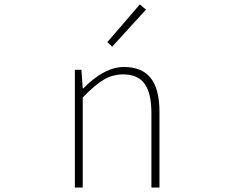

<svg xmlns="http://www.w3.org/2000/svg" viewBox="-20 -840 1040 860"><path d="M315.4 0V-527.3H344.7L350.6 -443.4H352.5Q447.3 -540 535.2 -540Q616.2 -540 655.3 -490.2Q694.3 -440.4 694.3 -338.9V0H658.2V-334Q658.2 -421.9 627.9 -464.4Q597.7 -506.8 531.2 -506.8Q484.4 -506.8 444.3 -482.9Q404.3 -459 350.6 -403.3V0ZM482.4 -630.9 460.9 -651.4 606.4 -820.3 633.8 -796.9Z"/></svg>

Font: Gen Shin Gothic Monospace ExtraLight
Style: Regular
Weight: 200
Designer: [Source Han Sans]
Ryoko NISHIZUKA  (kana & ideographs); Paul D. Hunt (Latin, Greek & Cyrillic); Wenlong ZHANG  (bopomofo
Version: Version 1.002.20150607